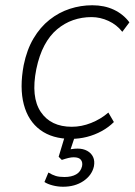

<svg xmlns="http://www.w3.org/2000/svg" viewBox="-20 -520 514 730"><path d="M250 8Q179 8 133 -26Q87 -60 70.5 -123Q54 -186 70 -272Q82 -331 107.5 -374Q133 -417 168.5 -445Q204 -473 245.5 -486.5Q287 -500 331 -500Q377 -500 413 -483Q449 -466 472 -435L445 -399Q424 -426 392.5 -440.5Q361 -455 328 -455Q291 -455 258 -443.5Q225 -432 197 -408.5Q169 -385 149 -347.5Q129 -310 118 -257Q97 -151 135 -94.5Q173 -38 253 -38Q290 -38 326.5 -52.5Q363 -67 392 -92L413 -56Q393 -36 366.5 -21.5Q340 -7 310.5 0.5Q281 8 250 8ZM220 190Q200 190 180.5 185Q161 180 149 172L164 136Q179 145 192 149Q205 153 225 153Q252 153 269.5 143Q287 133 292 112Q295 97 287.5 87.5Q280 78 260 78Q251 78 240.5 80.5Q230 83 215 88L203 76L232 -20H271L246 55L228 52Q239 49 251.5 47Q264 45 275 45Q296 45 311.5 53.5Q327 62 334 77Q341 92 337 113Q329 147 297 168.5Q265 190 220 190Z"/></svg>

Font: Nunito Sans 7pt SemiCondensed ExtraLight
Style: Italic
Weight: 250
Width: 4
Italic angle: -9°
Designer: Vernon Adams
Foundry: Vernon Adams
Version: Version 3.101;gftools[0.9.27]